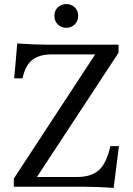

<svg xmlns="http://www.w3.org/2000/svg" viewBox="-20 -920 657 946"><path d="M540 6Q501 3 461 1.5Q421 0 396 0H48V-40L449 -652H234Q175 -652 140 -625.5Q105 -599 91 -534H50L65 -706Q104 -703 142.5 -701.5Q181 -700 206 -700H564V-660L162 -48H360Q430 -48 467.5 -82Q505 -116 524 -200H566ZM307 -783Q282 -783 265 -799.5Q248 -816 248 -842Q248 -868 265 -884Q282 -900 307 -900Q331 -900 348 -884Q365 -868 365 -842Q365 -816 348 -799.5Q331 -783 307 -783Z"/></svg>

Font: Hedvig Letters Serif 12pt
Style: Regular
Weight: 400
Designer: Alexander Örn & Tor Weibull
Foundry: Kanon Foundry
Version: Version 1.000; ttfautohint (v1.8.4.7-5d5b)